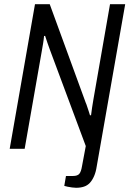

<svg xmlns="http://www.w3.org/2000/svg" viewBox="-20 -706 614 911"><path d="M341 185Q333 185 322 183.5Q311 182 301 180Q291 178 285 176L293 129H326Q348 129 356.5 118.5Q365 108 369 83L387 -13L216 -472Q212 -483 205.5 -501.5Q199 -520 194 -536L189 -535Q188 -521 184.5 -500Q181 -479 178 -462L97 0H26L146 -686H216L387 -218Q390 -212 393.5 -200.5Q397 -189 401 -178Q405 -167 407 -159H412Q414 -175 417 -196Q420 -217 423 -233L502 -686H574L439 83Q435 110 426.5 129.5Q418 149 406.5 161.5Q395 174 378.5 179.5Q362 185 341 185Z"/></svg>

Font: Archivo Condensed Light
Style: Italic
Weight: 300
Width: 3
Italic angle: -10°
Designer: Hector Gatti
Foundry: Omnibus-Type
Version: Version 2.001